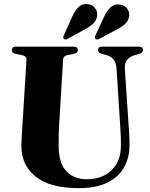

<svg xmlns="http://www.w3.org/2000/svg" viewBox="-20 -936 758 971"><path d="M587.5 -306 569.5 -588Q567.5 -617.5 555 -634.2Q542.5 -651 516 -658L495.5 -663Q476 -668.5 476 -683Q476 -700 496.5 -700H682Q703 -700 703 -683Q703 -669 683 -663L664 -658Q607 -642 611.5 -586.5L630 -309Q632 -282.5 633.5 -256.8Q635 -231 635 -204Q635.5 -142 609 -92.5Q582.5 -43 525.5 -13.8Q468.5 15.5 378 15.5Q231 15.5 159.2 -43.8Q87.5 -103 88 -198.5Q88 -216.5 90 -249Q92 -281.5 94.5 -319L114 -634Q115.5 -652.5 88 -658L60.5 -663Q40 -667.5 40 -682.5Q40 -700 61 -700H352Q373.5 -700 373.5 -682.5Q373.5 -668 353 -663.5L323.5 -658Q300 -653.5 299 -634L280 -320Q277.5 -284.5 277 -255Q276.5 -225.5 276.5 -204.5Q276 -112.5 314.8 -71Q353.5 -29.5 419 -29.5Q497 -29.5 544.5 -75.5Q592 -121.5 591.5 -201.5Q591.5 -237.5 590.2 -261.2Q589 -285 587.5 -306ZM346.5 -854.5Q360 -884 377.5 -900.5Q395 -917 419.5 -915.5Q443 -914.5 458 -898.2Q473 -882 471.5 -861Q470.5 -836.5 454 -819.8Q437.5 -803 412.5 -789.5L322 -739.5Q310.5 -733 303 -739.5Q297 -744.5 302.5 -757ZM508 -854.5Q522 -883.5 540.2 -899.8Q558.5 -916 583 -913.5Q606.5 -911.5 620.8 -895.2Q635 -879 633.5 -858Q631.5 -833.5 614.8 -817Q598 -800.5 572.5 -788L481.5 -739Q469 -733 462.5 -739.5Q456.5 -745.5 463 -757.5Z"/></svg>

Font: Fraunces 72pt
Style: Bold
Weight: 700
Version: Version 1.000;[b76b70a41]